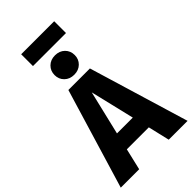

<svg xmlns="http://www.w3.org/2000/svg" viewBox="-331 -1165 1254 1254"><g transform="rotate(-45 295.5 -538.0)"><path d="M448 -967H143V-1076H448ZM387 -825Q387 -787 361 -761.5Q335 -736 294 -736Q253 -736 227 -761.5Q201 -787 201 -825Q201 -864 227 -889.5Q253 -915 294 -915Q335 -915 361 -889.5Q387 -864 387 -825ZM430 0 395 -149H192L157 0H-13L196 -693H395L604 0ZM220 -268H366L293 -574Z"/></g></svg>

Font: Fira Sans
Style: Bold
Weight: 700
Designer: bBox Type GmbH & Carrois Corporate GbR & Edenspiekermann AG
Foundry: bBox Type GmbH & Carrois Corporate GbR & Edenspiekermann AG
Version: Version 4.301;PS 004.301;hotconv 1.0.88;makeotf.lib2.5.64775